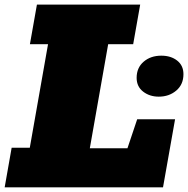

<svg xmlns="http://www.w3.org/2000/svg" viewBox="-35 -797 801 817"><path d="M-15.1 0 14.6 -168.5H91.8L169.4 -608.9H92.3L122.1 -777.3H561.5L531.7 -608.9H425.3L347.2 -166H507.3L548.8 -289.6H710L658.7 0ZM640.6 -385.7Q601.6 -385.7 574 -407.2Q546.4 -428.7 546.4 -465.8Q546.4 -508.8 576.2 -534.4Q606 -560.1 651.4 -560.1Q692.4 -560.1 719 -539.1Q745.6 -518.1 745.6 -481.4Q745.6 -437.5 715.1 -411.6Q684.6 -385.7 640.6 -385.7Z"/></svg>

Font: Bevan
Style: Italic
Weight: 400
Italic angle: -10°
Designer: Vernon Adams
Foundry: Vernon Adams
Version: Version 2.100; ttfautohint (v1.8.3)